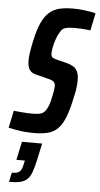

<svg xmlns="http://www.w3.org/2000/svg" viewBox="-83 -734 551 1061"><g transform="rotate(5 192.5 -203.5)"><path d="M123 8Q100 8 74 6Q48 4 23.5 -0.5Q-1 -5 -19 -9L1 -105Q21 -103 40 -101Q59 -99 76.5 -98.5Q94 -98 106 -98Q127 -98 141.5 -100.5Q156 -103 166.5 -111Q177 -119 185 -135Q189 -142 193.5 -154Q198 -166 201.5 -181Q205 -196 208 -210.5Q211 -225 213 -237.5Q215 -250 215 -258Q215 -271 211 -278Q207 -285 198.5 -289.5Q190 -294 173 -298L102 -316Q79 -322 68.5 -340Q58 -358 58 -389Q58 -409 62 -435.5Q66 -462 73 -494Q86 -557 103.5 -596.5Q121 -636 145 -658Q169 -680 201.5 -688Q234 -696 277 -696Q309 -696 334.5 -693Q360 -690 378.5 -686.5Q397 -683 404 -680L384 -584Q378 -585 364.5 -586.5Q351 -588 334 -589Q317 -590 298 -590Q273 -590 257 -587.5Q241 -585 231.5 -578Q222 -571 214 -555Q208 -546 202 -531Q196 -516 191 -498.5Q186 -481 183.5 -465Q181 -449 181 -439Q181 -424 187.5 -418Q194 -412 210 -408L273 -392Q292 -387 306.5 -378Q321 -369 329.5 -352Q338 -335 338 -303Q338 -292 337 -278.5Q336 -265 333.5 -248.5Q331 -232 326 -213Q312 -142 295 -98.5Q278 -55 255 -32Q232 -9 200 -0.5Q168 8 123 8ZM9 289 20 237Q41 237 52.5 232.5Q64 228 70.5 217Q77 206 81 187L86 164H39L61 62H173L154 150Q145 192 135.5 219.5Q126 247 111 262Q96 277 72 283Q48 289 9 289Z"/></g></svg>

Font: Saira ExtraCondensed
Style: Bold Italic
Weight: 700
Width: 2
Italic angle: -12°
Designer: Hector Gatti with collaboration of the Omnibus-Type team
Foundry: Omnibus-Type
Version: Version 1.101